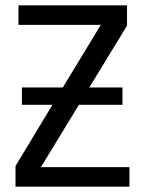

<svg xmlns="http://www.w3.org/2000/svg" viewBox="-20 -714 540 718"><path d="M464 -89V-16H38V-93L176 -322H62V-387H215L357 -621H49V-694H455V-618L314 -387H438V-322H275L133 -89Z"/></svg>

Font: D2Coding ligature
Style: Regular
Weight: 400
Monospace: yes
Designer: Yong-Rak Park; Jeong-Hwan Yoon; Sang-Min Lee;
Foundry: NHN Corporation
Version: Version 1.3.2; Build 20180524